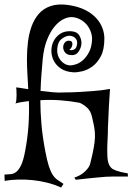

<svg xmlns="http://www.w3.org/2000/svg" viewBox="-25 -805 598 867"><path d="M483.4 -42Q488.3 -39.1 498 -35.2Q505.9 -32.2 519 -28.8Q532.2 -25.4 551.8 -22.5L552.7 -7.8H483.4Q466.8 -7.8 452.1 -6.8Q431.6 -4.9 408.2 -2.9Q388.7 -1 364.3 1.5Q339.8 3.9 317.4 6.8L310.5 -2.9Q333 -10.7 347.7 -21.5Q362.3 -32.2 370.1 -43Q379.9 -54.7 382.8 -68.4Q393.6 -110.4 398.4 -138.2Q403.3 -166 403.8 -187Q404.3 -208 400.9 -228Q397.5 -248 390.6 -276.4Q384.8 -304.7 367.7 -319.3Q350.6 -334 335 -340.8Q293.9 -348.6 247.6 -352.1Q201.2 -355.5 157.2 -352.5Q157.2 -301.8 162.1 -244.6Q167 -187.5 179.7 -121.1Q187.5 -80.1 195.3 -55.7Q203.1 -31.2 212.4 -16.6Q221.7 -2 233.9 6.8Q246.1 15.6 261.7 25.4L251 42Q221.7 28.3 188.5 20Q155.3 11.7 121.6 8.3Q87.9 4.9 55.7 5.9Q23.4 6.8 -3.9 11.7L-4.9 -16.6Q9.8 -17.6 22.9 -18.6Q36.1 -19.5 48.3 -28.8Q60.5 -38.1 70.8 -60.1Q81.1 -82 88.9 -125Q99.6 -181.6 103.5 -236.8Q107.4 -292 105.5 -348.6Q88.9 -346.7 73.7 -344.2Q58.6 -341.8 44.9 -337.9Q47.9 -343.8 48.8 -354Q49.8 -364.3 49.8 -375.5Q49.8 -386.7 49.3 -396.5Q48.8 -406.2 47.9 -410.2Q53.7 -410.2 68.4 -407.7Q83 -405.3 102.5 -402.3Q101.6 -419.9 100.6 -438Q99.6 -456.1 98.6 -473.6Q96.7 -503.9 96.7 -541Q96.7 -578.1 101.1 -614.7Q105.5 -651.4 117.2 -684.6Q128.9 -717.8 149.9 -742.2Q170.9 -766.6 204.1 -777.8Q237.3 -789.1 285.2 -782.2Q329.1 -775.4 359.9 -759.8Q390.6 -744.1 409.7 -723.1Q428.7 -702.1 437.5 -678.2Q446.3 -654.3 446.3 -630.9Q446.3 -581.1 430.2 -550.8Q414.1 -520.5 391.6 -504.4Q369.1 -488.3 345.2 -482.9Q321.3 -477.5 306.6 -478.5Q272.5 -480.5 250.5 -495.1Q228.5 -509.8 217.8 -530.8Q207 -551.8 207 -575.7Q207 -599.6 217.3 -619.6Q227.5 -639.6 246.6 -652.3Q265.6 -665 293.9 -664.1Q322.3 -663.1 333 -645Q343.8 -627 342.8 -608.4Q341.8 -588.9 329.1 -570.8Q316.4 -552.7 290 -556.6Q274.4 -559.6 267.1 -570.3Q259.8 -581.1 260.3 -592.8Q260.7 -604.5 268.1 -613.3Q275.4 -622.1 289.1 -621.1Q296.9 -620.1 299.8 -615.2Q302.7 -610.4 301.8 -603.5Q300.8 -596.7 297.4 -590.3Q293.9 -584 288.1 -580.1Q297.9 -576.2 309.6 -581.5Q321.3 -586.9 323.2 -607.4Q325.2 -623 314.5 -633.3Q303.7 -643.6 287.1 -643.6Q270.5 -642.6 252.9 -628.9Q235.4 -615.2 233.4 -583Q231.4 -553.7 249 -532.2Q266.6 -510.7 292 -509.8Q304.7 -509.8 320.8 -515.6Q336.9 -521.5 351.6 -535.2Q366.2 -548.8 377.4 -570.3Q388.7 -591.8 390.6 -624Q391.6 -642.6 385.3 -660.6Q378.9 -678.7 367.2 -692.9Q355.5 -707 338.9 -716.3Q322.3 -725.6 303.7 -727.5Q285.2 -729.5 263.2 -719.2Q241.2 -709 221.7 -685.5Q202.1 -662.1 187.5 -625.5Q172.9 -588.9 168 -539.1Q165 -503.9 162.1 -468.3Q159.2 -432.6 158.2 -394.5Q183.6 -391.6 211.4 -388.7Q239.3 -385.7 267.6 -387.7Q298.8 -387.7 332 -389.6Q360.4 -391.6 397 -394Q433.6 -396.5 471.7 -403.3Q468.8 -362.3 466.8 -326.2Q464.8 -290 463.9 -261.7Q461.9 -229.5 461.9 -201.2Q458 -139.6 460 -98.1Q461.9 -56.6 483.4 -42Z"/></svg>

Font: Mystery Quest
Style: Regular
Weight: 400
Designer: Squid
Foundry: Font Diner, Inc DBA Sideshow
Version: Version 1.000